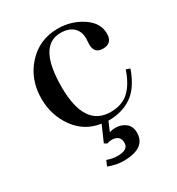

<svg xmlns="http://www.w3.org/2000/svg" viewBox="-173 -611 865 939"><g transform="rotate(-30 259.5 -141.0)"><path d="M483 -163 505 -155Q472 -62 417 -25Q362 12 287 12H284L262 64Q279 59 296 59Q328 59 352 77.5Q376 96 376 132Q376 220 249 220Q211 220 166 203L179 173Q209 184 238 184Q298 184 298 145Q298 101 250 101Q238 101 223 106L209 97L248 8Q159 -5 106.5 -77.5Q54 -150 54 -245Q54 -353 122 -427.5Q190 -502 294 -502Q369 -502 430 -462Q491 -422 491 -361Q491 -306 438 -306Q389 -306 389 -358Q389 -366 390 -376Q391 -386 391 -390Q391 -431 366 -454Q341 -477 295 -477Q168 -477 168 -245Q168 -19 316 -19Q381 -19 420 -55.5Q459 -92 483 -163Z"/></g></svg>

Font: Justus
Style: Oldstyle
Weight: 500
Version: Version 001.000